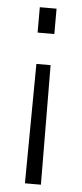

<svg xmlns="http://www.w3.org/2000/svg" viewBox="-51 -530 322 754"><g transform="rotate(5 109.5 -153.0)"><path d="M81 -277 77 194H140L137 -277ZM75 -500V-400H141V-500Z"/></g></svg>

Font: RazerF5 Light
Style: Regular
Weight: 300
Foundry: Razer Inc.
Version: Version 2